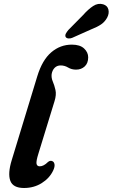

<svg xmlns="http://www.w3.org/2000/svg" viewBox="-20 -952 577 983"><path d="M348 -723.5Q389.5 -723.5 410.5 -703.8Q431.5 -684 431.5 -658.5Q431.5 -628.5 413.8 -612Q396 -595.5 369.5 -595.5Q346.5 -595.5 328.8 -606.2Q311 -617 290.5 -617Q272 -617 260 -605Q248 -593 244.5 -573Q242 -554 250.2 -534.8Q258.5 -515.5 264 -491.2Q269.5 -467 259 -433.5L177 -166.5Q164.5 -127 167 -113.8Q169.5 -100.5 183.5 -100.5Q203.5 -100.5 225.5 -122.5Q237 -132 247.5 -127Q256.5 -124 259 -111.2Q261.5 -98.5 252 -78.5Q233.5 -39.5 193.5 -14.5Q153.5 10.5 103 10.5Q46.5 10.5 32.8 -26.5Q19 -63.5 40 -132L171 -562Q196.5 -645 242.5 -684.2Q288.5 -723.5 348 -723.5ZM405 -874.5Q432 -905 457 -921.2Q482 -937.5 508 -930Q530 -923.5 535 -903.2Q540 -883 528.5 -861.5Q517 -840.5 497.8 -827.2Q478.5 -814 446.5 -801.5L349 -758Q339 -754 329.5 -755.2Q320 -756.5 316 -763Q312.5 -771 317.2 -780Q322 -789 330 -798.5Z"/></svg>

Font: Fraunces 72pt SuperSoft SemiBold
Style: Italic
Weight: 600
Italic angle: -16°
Version: Version 1.000;[b76b70a41]